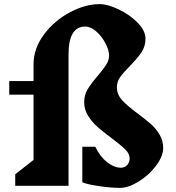

<svg xmlns="http://www.w3.org/2000/svg" viewBox="-20 -903 857 933"><path d="M651 -350Q691 -320 715 -298.5Q739 -277 756 -248Q773 -219 773 -184Q773 -144 738.5 -98Q704 -52 654 -21Q604 10 563 10Q520 10 462 1.5Q404 -7 380 -17V-190H443Q466 -142 500.5 -115Q535 -88 568 -88Q587 -88 598.5 -101.5Q610 -115 610 -134Q610 -156 588.5 -177Q567 -198 522 -232Q479 -264 453 -287Q427 -310 408 -340.5Q389 -371 389 -406Q389 -441 406 -469.5Q423 -498 456 -536Q484 -569 497 -590Q510 -611 510 -634Q510 -659 492.5 -692.5Q475 -726 448 -750Q421 -774 394 -774Q313 -774 313 -638V0H54V-56L143 -126V-443H25V-509H143V-590Q143 -667 193 -734.5Q243 -802 318.5 -842.5Q394 -883 464 -883Q503 -883 556.5 -857.5Q610 -832 648.5 -793Q687 -754 687 -715Q687 -678 668 -649.5Q649 -621 612 -583Q580 -551 564 -528.5Q548 -506 548 -479Q548 -444 573.5 -416Q599 -388 651 -350Z"/></svg>

Font: Inknut Antiqua
Style: Bold
Weight: 700
Designer: Claus Eggers Sørensen
Foundry: Claus Eggers Sørensen
Version: Version 1.003; ttfautohint (v1.8.2) -l 8 -r 50 -G 200 -x 14 